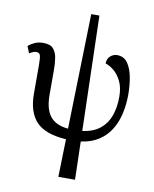

<svg xmlns="http://www.w3.org/2000/svg" viewBox="-105 -838 931 1157"><g transform="rotate(10 361.0 -260.0)"><path d="M333 240 339 9Q210 1 155.5 -57.5Q101 -116 101 -229V-400Q101 -447 96 -462.5Q91 -478 71 -478Q62 -478 51.5 -473.5Q41 -469 30 -462L13 -504Q30 -519 52.5 -529Q75 -539 105 -539Q148 -539 166.5 -517Q185 -495 190 -460.5Q195 -426 195 -388V-238Q195 -151 229.5 -107Q264 -63 340 -56L358 -760H408L427 -57Q494 -66 534.5 -99Q575 -132 593 -183Q611 -234 611 -297Q611 -356 591.5 -394.5Q572 -433 545 -454.5Q518 -476 495 -482Q495 -511 513.5 -527.5Q532 -544 555 -544Q597 -544 620 -511Q643 -478 652.5 -427Q662 -376 662 -320Q662 -262 650 -207Q638 -152 611 -107Q584 -62 539 -32Q494 -2 429 7L435 240Z"/></g></svg>

Font: NotoSerif-Regular
Style: Regular
Weight: 400
Designer: Monotype Design Team
Foundry: Monotype Imaging Inc.
Version: Version 2.007; ttfautohint (v1.8) -l 8 -r 50 -G 200 -x 14 -D